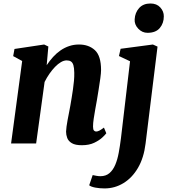

<svg xmlns="http://www.w3.org/2000/svg" viewBox="-20 -822 966 1100"><path d="M247.5 -448.5Q264.5 -474 284.2 -495.8Q304 -517.5 327.2 -533.5Q350.5 -549.5 376.8 -558.2Q403 -567 432.5 -567Q488.5 -567 523.8 -534.5Q559 -502 559 -420.5Q559 -404.5 554.8 -373.5Q550.5 -342.5 545 -308.2Q539.5 -274 535 -247Q530.5 -222 525.5 -194.5Q520.5 -167 516.8 -141.5Q513 -116 513 -97Q513 -79.5 518.5 -74Q524 -68.5 530.5 -68.5Q539 -68.5 549 -73.5Q559 -78.5 575.5 -91L589 -58.5Q584 -51 566.5 -34.5Q549 -18 519.8 -4Q490.5 10 449 10Q411 10 391.5 -1.8Q372 -13.5 365.2 -31.5Q358.5 -49.5 358.5 -68Q359 -80 361.2 -97Q363.5 -114 367.2 -134Q371 -154 375.2 -175.5Q379.5 -197 383 -217Q386.5 -237.5 390.5 -261.2Q394.5 -285 398 -310Q401.5 -335 403.8 -359.2Q406 -383.5 405.5 -405Q405 -433.5 400.5 -448.5Q396 -463.5 386.5 -469.8Q377 -476 362 -476Q346 -476 329 -466Q312 -456 295.5 -439Q279 -422 263.5 -399.8Q248 -377.5 235.5 -352.5L187 0H43.5L107 -472.5L55.5 -500.5L63 -541.5L233 -567L257 -555.5ZM814 0.5Q804 82.5 770.5 139.8Q737 197 687.2 227.2Q637.5 257.5 579 257.5Q551 257.5 526 252.8Q501 248 491 239.5L511 181Q518 183 531.8 185.2Q545.5 187.5 555 187.5Q586.5 187.5 607 170Q627.5 152.5 640.2 122.5Q653 92.5 660.2 53Q667.5 13.5 673 -30.5L725 -471L661.5 -501L671 -542.5L856 -567L882.5 -555ZM825 -634Q794.5 -634 772 -657.8Q749.5 -681.5 751.5 -711.5Q753.5 -749.5 777 -775.8Q800.5 -802 842 -802Q878 -802 898.5 -779.2Q919 -756.5 918.5 -728Q918.5 -689 895.5 -661.5Q872.5 -634 825 -634Z"/></svg>

Font: Merriweather 20pt ExtraBold
Style: Italic
Weight: 800
Italic angle: -7.8°
Version: Version 2.101